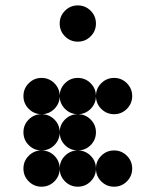

<svg xmlns="http://www.w3.org/2000/svg" viewBox="-20 -704 587 724"><path d="M205.1 -341.8Q205.1 -313.5 185.1 -293.5Q165 -273.4 136.7 -273.4Q108.4 -273.4 88.4 -293.5Q68.4 -313.5 68.4 -341.8Q68.4 -370.1 88.4 -390.1Q108.4 -410.2 136.7 -410.2Q165 -410.2 185.1 -390.1Q205.1 -370.1 205.1 -341.8ZM205.1 -205.1Q205.1 -176.8 185.1 -156.7Q165 -136.7 136.7 -136.7Q108.4 -136.7 88.4 -156.7Q68.4 -176.8 68.4 -205.1Q68.4 -233.4 88.4 -253.4Q108.4 -273.4 136.7 -273.4Q165 -273.4 185.1 -253.4Q205.1 -233.4 205.1 -205.1ZM205.1 -68.4Q205.1 -40 185.1 -20Q165 0 136.7 0Q108.4 0 88.4 -20Q68.4 -40 68.4 -68.4Q68.4 -96.7 88.4 -116.7Q108.4 -136.7 136.7 -136.7Q165 -136.7 185.1 -116.7Q205.1 -96.7 205.1 -68.4ZM341.8 -68.4Q341.8 -40 321.8 -20Q301.8 0 273.4 0Q245.1 0 225.1 -20Q205.1 -40 205.1 -68.4Q205.1 -96.7 225.1 -116.7Q245.1 -136.7 273.4 -136.7Q301.8 -136.7 321.8 -116.7Q341.8 -96.7 341.8 -68.4ZM478.5 -68.4Q478.5 -40 458.5 -20Q438.5 0 410.2 0Q381.8 0 361.8 -20Q341.8 -40 341.8 -68.4Q341.8 -96.7 361.8 -116.7Q381.8 -136.7 410.2 -136.7Q438.5 -136.7 458.5 -116.7Q478.5 -96.7 478.5 -68.4ZM341.8 -205.1Q341.8 -176.8 321.8 -156.7Q301.8 -136.7 273.4 -136.7Q245.1 -136.7 225.1 -156.7Q205.1 -176.8 205.1 -205.1Q205.1 -233.4 225.1 -253.4Q245.1 -273.4 273.4 -273.4Q301.8 -273.4 321.8 -253.4Q341.8 -233.4 341.8 -205.1ZM341.8 -341.8Q341.8 -313.5 321.8 -293.5Q301.8 -273.4 273.4 -273.4Q245.1 -273.4 225.1 -293.5Q205.1 -313.5 205.1 -341.8Q205.1 -370.1 225.1 -390.1Q245.1 -410.2 273.4 -410.2Q301.8 -410.2 321.8 -390.1Q341.8 -370.1 341.8 -341.8ZM478.5 -341.8Q478.5 -313.5 458.5 -293.5Q438.5 -273.4 410.2 -273.4Q381.8 -273.4 361.8 -293.5Q341.8 -313.5 341.8 -341.8Q341.8 -370.1 361.8 -390.1Q381.8 -410.2 410.2 -410.2Q438.5 -410.2 458.5 -390.1Q478.5 -370.1 478.5 -341.8ZM341.8 -615.2Q341.8 -586.9 321.8 -566.9Q301.8 -546.9 273.4 -546.9Q245.1 -546.9 225.1 -566.9Q205.1 -586.9 205.1 -615.2Q205.1 -643.6 225.1 -663.6Q245.1 -683.6 273.4 -683.6Q301.8 -683.6 321.8 -663.6Q341.8 -643.6 341.8 -615.2Z"/></svg>

Font: DatDot
Style: Bold
Weight: 700
Designer: GGBot
Version: 1.00